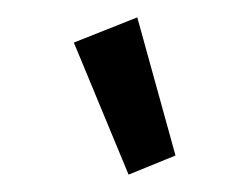

<svg xmlns="http://www.w3.org/2000/svg" viewBox="-20 -702 290 221"><path d="M128 -501 65 -653 138 -682 182 -523Z"/></svg>

Font: Inconsolata UltraCondensed Bold
Style: Regular
Weight: 700
Width: 1
Monospace: yes
Designer: Raph Levien, Cyreal, Brenton Simpson
Foundry: Raph Levien, Cyreal, Google
Version: Version 3.001; ttfautohint (v1.8.2.53-6de2)